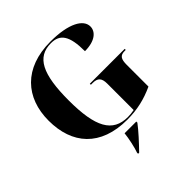

<svg xmlns="http://www.w3.org/2000/svg" viewBox="-247 -893 1285 1285"><g transform="rotate(-45 395.5 -251.0)"><path d="M432 10C525 10 606 -9 688 -47V-252C688 -307 701 -328 743 -328H754V-338H424V-328H441C489 -328 507 -307 507 -256V-6C486 -2 466 0 447 0C303 0 245 -106 245 -358C245 -608 299 -714 432 -714C517 -714 555 -662 555 -515C652 -515 698 -558 698 -606C698 -672 610 -724 437 -724C186 -724 54 -574 54 -358C54 -137 178 10 432 10ZM321 212V222H331C375 177 434 113 465 71V61H354C350 103 334 178 321 212Z"/></g></svg>

Font: Noto Serif Display ExtraBold
Style: Regular
Weight: 800
Designer: Monotype Design Team
Foundry: Monotype Imaging Inc.
Version: Version 2.009